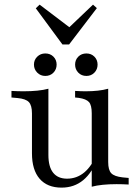

<svg xmlns="http://www.w3.org/2000/svg" viewBox="-20 -814 618 847"><path d="M193.5 -412.9V-206.5H121V-313.7Q121 -349.2 107.3 -363.7Q93.5 -378.2 57.3 -381.5L30.6 -383.9V-412.9Q46 -412.1 58.5 -411.7Q71 -411.3 83.9 -411.3Q116.9 -411.3 144.8 -414.1Q172.6 -416.9 193.5 -422.6ZM193.5 -206.5V-130.6Q193.5 -78.2 214.5 -52Q235.5 -25.8 275.8 -25.8Q318.5 -25.8 351.6 -53.2Q384.7 -80.6 407.3 -135.5L411.3 -117.7Q387.1 -52.4 347.2 -19.4Q307.3 13.7 251.6 13.7Q188.7 13.7 154.8 -25.4Q121 -64.5 121 -137.9V-206.5ZM384.7 0V-206.5H457.3V-99.2Q457.3 -63.7 471 -49.6Q484.7 -35.5 521 -31.5L547.6 -29V0Q533.1 -0.8 520.6 -1.2Q508.1 -1.6 494.4 -1.6Q461.3 -1.6 433.5 1.2Q405.6 4 384.7 9.7ZM457.3 -412.9V-206.5H384.7V-314.5Q384.7 -350 372.6 -363.7Q360.5 -377.4 327.4 -382.3L311.3 -383.9V-412.9Q325.8 -412.1 336.3 -411.7Q346.8 -411.3 357.3 -411.3Q387.1 -411.3 412.1 -414.1Q437.1 -416.9 457.3 -422.6ZM361.3 -479Q339.5 -479 325.4 -493.5Q311.3 -508.1 311.3 -529Q311.3 -550 325.4 -564.1Q339.5 -578.2 361.3 -578.2Q382.3 -578.2 396.4 -564.1Q410.5 -550 410.5 -529Q410.5 -508.1 396.4 -493.5Q382.3 -479 361.3 -479ZM179.8 -479Q158.9 -479 144.4 -493.5Q129.8 -508.1 129.8 -529Q129.8 -550 144.4 -564.1Q158.9 -578.2 179.8 -578.2Q201.6 -578.2 215.7 -564.1Q229.8 -550 229.8 -529Q229.8 -508.1 215.7 -493.5Q201.6 -479 179.8 -479ZM390.3 -793.5 407.3 -778.2 284.7 -617.7H255.6L137.9 -777.4L154.8 -793.5L305.6 -679L267.7 -676.6Z"/></svg>

Font: Playfair 5pt SemiExpanded Light Light
Style: Regular
Weight: 300
Version: Version 2.203